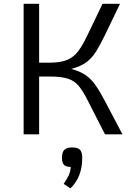

<svg xmlns="http://www.w3.org/2000/svg" viewBox="-20 -724 727 1035"><path d="M248.5 -386.2Q307.6 -386.2 342.8 -401.4Q377.9 -416.5 401.4 -447.8Q424.8 -479 448.2 -527.8L532.7 -703.6H627L545.4 -534.2Q520 -481.9 497.8 -446.3Q475.6 -410.6 445.1 -388.2Q414.6 -365.7 363.8 -352.5Q409.2 -340.8 439.7 -320.3Q470.2 -299.8 494.1 -265.9Q518.1 -231.9 544.4 -181.6L640.1 0H545.9L450.2 -187.5Q426.3 -234.9 403.6 -261.7Q380.9 -288.6 345.7 -300Q310.5 -311.5 248.5 -311.5H190.9V0H107.4V-703.6H190.9V-386.2ZM423.3 126.5Q423.3 231 359.4 291.5L323.2 267.1Q341.8 240.2 350.6 220.7Q359.4 201.2 361.8 175.8Q338.9 175.8 326.4 166Q314 156.2 314 126.5Q314 95.7 327.4 83.3Q340.8 70.8 369.6 70.8Q398.9 70.8 411.1 83.3Q423.3 95.7 423.3 126.5Z"/></svg>

Font: Metrophobic
Style: Regular
Weight: 400
Designer: Vernon Adams
Foundry: Vernon Adams
Version: Version 3.200; ttfautohint (v1.8.4.7-5d5b);gftools[0.9.23]